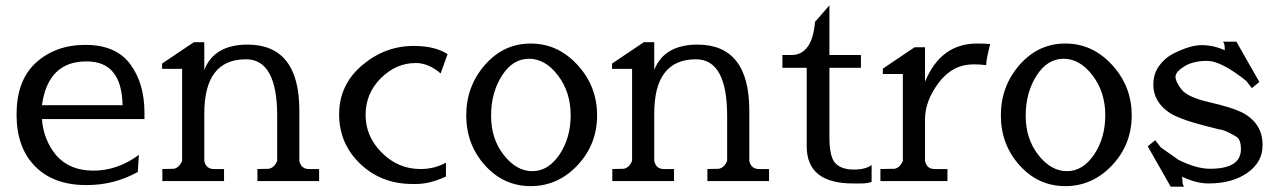

<svg xmlns="http://www.w3.org/2000/svg" viewBox="-20 -678 4798 719"><path d="M496 -34Q408 15 306 15Q304 15 302 15Q181 15 111.5 -55Q42 -125 42 -249Q42 -373 110 -439Q185 -510 299.5 -510Q414 -510 467.5 -438Q521 -366 521 -256V-232H137Q143 -154 190 -97Q240 -39 330 -39Q420 -39 500 -98ZM439 -284Q436 -448 305 -448H303Q160 -448 137 -284Z M745 -416Q782 -511 908 -511Q1101 -510 1101 -264V-75Q1108 -45 1137 -45H1175V0H944V-45L987 -46Q1007 -50 1018 -75V-244Q1018 -456 901 -456Q745 -456 745 -253V-75Q752 -45 781 -45H819V0H588V-45L631 -46Q651 -50 662 -75V-420H587V-440L706 -520H745Z M1650 -69V-17Q1590 11 1538 11H1525Q1408 11 1329 -64.5Q1250 -140 1250 -250Q1250 -360 1335.5 -433Q1421 -506 1529 -506Q1610 -506 1656 -475L1630 -403Q1585 -442 1537 -442Q1463 -442 1406 -385Q1349 -328 1349 -247.5Q1349 -167 1410 -106Q1471 -45 1555 -45Q1607 -45 1650 -69Z M1967.5 19Q1866 19 1796 -59Q1726 -137 1726 -246Q1726 -355 1796 -435Q1866 -515 1967.5 -515Q2069 -515 2142.5 -435Q2216 -355 2216 -246Q2216 -137 2142.5 -59Q2069 19 1967.5 19ZM2117 -247Q2117 -333 2069.5 -395.5Q2022 -458 1961 -458Q1900 -458 1859.5 -394.5Q1819 -331 1819 -244.5Q1819 -158 1866.5 -97.5Q1914 -37 1973.5 -37Q2033 -37 2075 -99Q2117 -161 2117 -247Z M2430 -416Q2467 -511 2593 -511Q2786 -510 2786 -264V-75Q2793 -45 2822 -45H2860V0H2629V-45L2672 -46Q2692 -50 2703 -75V-244Q2703 -456 2586 -456Q2430 -456 2430 -253V-75Q2437 -45 2466 -45H2504V0H2273V-45L2316 -46Q2336 -50 2347 -75V-420H2272V-440L2391 -520H2430Z M3174 9Q3001 9 3001 -130V-424H2910V-472H2948Q3022 -476 3032 -596L3086 -658V-472H3204V-424H3086V-165Q3086 -88 3109.5 -65.5Q3133 -43 3177 -43Q3221 -43 3244 -60V3Q3229 9 3204 9Z M3639 -515H3641Q3669 -515 3688 -513Q3673 -455 3673 -434Q3653 -437 3626 -437Q3547 -437 3495.5 -368.5Q3444 -300 3444 -232V-75Q3451 -45 3480 -45H3528V0H3277V-45L3330 -46Q3350 -50 3361 -75V-401H3286V-421L3405 -501H3444V-372Q3503 -515 3639 -515Z M3969.5 19Q3868 19 3798 -59Q3728 -137 3728 -246Q3728 -355 3798 -435Q3868 -515 3969.5 -515Q4071 -515 4144.5 -435Q4218 -355 4218 -246Q4218 -137 4144.5 -59Q4071 19 3969.5 19ZM4119 -247Q4119 -333 4071.5 -395.5Q4024 -458 3963 -458Q3902 -458 3861.5 -394.5Q3821 -331 3821 -244.5Q3821 -158 3868.5 -97.5Q3916 -37 3975.5 -37Q4035 -37 4077 -99Q4119 -161 4119 -247Z M4511 -46Q4627 -46 4627 -119Q4627 -156 4610 -166Q4565 -193 4547 -193Q4546 -193 4483 -209.5Q4420 -226 4382 -243.5Q4344 -261 4321.5 -291.5Q4299 -322 4299 -361.5Q4299 -401 4320 -430.5Q4341 -460 4373 -477Q4437 -509 4480 -509Q4523 -509 4567 -490Q4566 -494 4566 -503.5Q4566 -513 4560 -522H4610L4696 -371L4668 -348L4647 -375Q4553 -450 4500.5 -450Q4448 -450 4415 -429.5Q4382 -409 4382 -390.5Q4382 -372 4404.5 -343Q4427 -314 4509.5 -295Q4592 -276 4629 -258Q4708 -218 4708 -136V-133Q4708 -71 4651.5 -31Q4595 9 4505 9Q4460 9 4405 -17L4406 -15L4408 -12H4407Q4408 -9 4408 1.5Q4408 12 4414 21H4364L4278 -130L4306 -153L4327 -126L4394 -79Q4461 -46 4511 -46Z"/></svg>

Font: Sawarabi Mincho
Style: Regular
Weight: 400
Version: Version 1.00